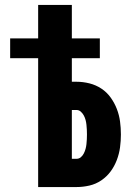

<svg xmlns="http://www.w3.org/2000/svg" viewBox="-20 -755 540 775"><path d="M134 0V-520H21V-600H134V-735H270V-600H383V-520H270V-425H289Q315 -425 341 -418.5Q367 -412 389 -397.5Q411 -383 426.5 -361.5Q442 -340 451.5 -315.5Q461 -291 464.5 -265Q468 -239 468 -212Q468 -186 464.5 -160Q461 -134 451.5 -109Q442 -84 426.5 -63Q411 -42 389 -27Q367 -12 341 -6Q315 0 289 0ZM270 -114H289Q299 -114 306.5 -120.5Q314 -127 318.5 -136Q323 -145 325.5 -154.5Q328 -164 329 -173.5Q330 -183 330.5 -193Q331 -203 331 -212Q331 -222 330.5 -231.5Q330 -241 329 -251Q328 -261 325.5 -270.5Q323 -280 318.5 -288.5Q314 -297 306.5 -304Q299 -311 289 -311H270Z"/></svg>

Font: Iosevka Heavy
Style: Regular
Weight: 900
Monospace: yes
Designer: Belleve Invis
Foundry: Belleve Invis
Version: Version 32.5.0; ttfautohint (v1.8.4)